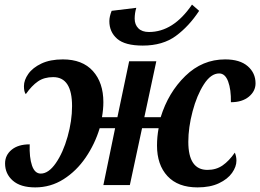

<svg xmlns="http://www.w3.org/2000/svg" viewBox="-20 -804 1130 834"><path d="M662 -172Q662 -209 669 -247H597L544 0H429L480 -247H413Q392 -178 352 -119.5Q312 -61 256 -25.5Q200 10 133 10Q69 10 35.5 -19.5Q2 -49 2 -94Q2 -130 30.5 -153.5Q59 -177 109 -177Q107 -120 119 -85Q131 -50 157 -50Q191 -50 222.5 -95.5Q254 -141 273.5 -210Q293 -279 293 -343Q293 -469 211 -469Q172 -469 145 -450.5Q118 -432 92 -395Q84 -405 84 -430Q84 -456 103 -483Q122 -510 160 -528Q198 -546 253 -546Q338 -546 383.5 -495.5Q429 -445 429 -360Q429 -330 423 -295H490L541 -538H659L607 -295H678Q711 -402 785 -474Q859 -546 958 -546Q1022 -546 1056 -516.5Q1090 -487 1090 -442Q1090 -408 1061 -384Q1032 -360 983 -360Q984 -415 971 -450Q958 -485 932 -485Q896 -485 865.5 -437.5Q835 -390 816.5 -320Q798 -250 798 -188Q798 -66 881 -66Q919 -66 947 -85.5Q975 -105 1000 -141Q1007 -125 1007 -106Q1007 -80 988 -53Q969 -26 931 -8Q893 10 838 10Q753 10 707.5 -39Q662 -88 662 -172ZM455 -712Q455 -732 465 -757L572 -770Q565 -747 565 -723Q565 -697 581 -681Q597 -665 627 -665Q733 -665 814 -784L845 -757Q801 -690 744 -648Q687 -606 600 -606Q523 -606 489 -635.5Q455 -665 455 -712Z"/></svg>

Font: Noto Serif Narrow
Style: Bold Italic
Weight: 700
Width: 4
Italic angle: -12°
Designer: Monotype Design Team
Foundry: Monotype Imaging Inc.
Version: Version 1.001